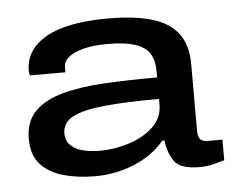

<svg xmlns="http://www.w3.org/2000/svg" viewBox="-37 -741 565 454"><g transform="rotate(-5 245.5 -514.5)"><path d="M172 -330Q131 -330 97 -339.5Q63 -349 43 -371Q23 -393 23 -431Q23 -473 47 -497Q71 -521 114 -532.5Q157 -544 214.5 -547Q272 -550 338 -550V-563Q338 -592 327 -608Q316 -624 292 -631.5Q268 -639 228 -639Q194 -639 171 -633Q148 -627 135.5 -617Q123 -607 123 -592V-581H39Q38 -584 37.5 -586.5Q37 -589 37 -592Q37 -642 86.5 -670.5Q136 -699 235 -699Q296 -699 337.5 -687Q379 -675 400 -647.5Q421 -620 421 -574V-416Q421 -403 426 -396.5Q431 -390 445 -390H479V-341Q471 -339 454.5 -334.5Q438 -330 420 -330Q374 -330 360 -350Q346 -370 342 -400H337Q310 -367 265.5 -348.5Q221 -330 172 -330ZM189 -389Q223 -389 257.5 -400Q292 -411 315 -432.5Q338 -454 338 -486V-499Q261 -499 209.5 -494Q158 -489 133 -476Q108 -463 108 -437Q108 -419 120 -408Q132 -397 150.5 -393Q169 -389 189 -389Z"/></g></svg>

Font: Archivo Expanded Medium
Style: Regular
Weight: 500
Width: 7
Designer: Hector Gatti
Foundry: Omnibus-Type
Version: Version 2.001